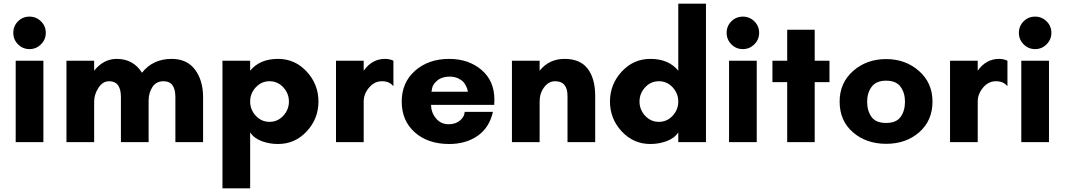

<svg xmlns="http://www.w3.org/2000/svg" viewBox="-20 -770 5767 1040"><path d="M52 -592Q52 -629 77.5 -654.5Q103 -680 140 -680Q176 -680 202 -654.5Q228 -629 228 -592Q228 -556 202 -530Q176 -504 140 -504Q103 -504 77.5 -530Q52 -556 52 -592ZM215 0H65V-441H215Z M785 -224V0H635V-244Q635 -330 571 -330Q536 -330 513 -294Q490 -258 490 -220V0H340V-441H490V-387Q541 -451 612 -451Q702 -451 749 -376Q808 -451 910 -451Q993 -451 1036.5 -392.5Q1080 -334 1080 -244V0H930V-244Q930 -330 866 -330Q826 -330 805.5 -298.5Q785 -267 785 -224Z M1365.5 -297Q1335 -264 1335 -220Q1335 -176 1365.5 -143Q1396 -110 1440 -110Q1484 -110 1514.5 -143Q1545 -176 1545 -220Q1545 -264 1514.5 -297Q1484 -330 1440 -330Q1396 -330 1365.5 -297ZM1335 250H1185V-441H1335V-387Q1387 -451 1486 -451Q1578 -451 1641.5 -382Q1705 -313 1705 -220Q1705 -127 1641.5 -58.5Q1578 10 1486 10Q1439 10 1397.5 -5.5Q1356 -21 1335 -53Z M2049 -330Q2008 -330 1979 -295.5Q1950 -261 1950 -220V0H1800V-441H1950V-387Q1995 -451 2066 -451Q2091 -451 2111 -441V-305H2109Q2088 -330 2049 -330Z M2317 -273H2514Q2514 -276 2513 -281.5Q2512 -287 2505.5 -301.5Q2499 -316 2489.5 -326.5Q2480 -337 2460.5 -346Q2441 -355 2416 -355Q2374 -355 2349.5 -334.5Q2325 -314 2321 -294ZM2658 -230Q2658 -226 2657.5 -216Q2657 -206 2657 -202H2315Q2315 -161 2341.5 -129Q2368 -97 2410 -97Q2448 -97 2472 -117.5Q2496 -138 2497 -164H2650Q2631 -79 2567.5 -34.5Q2504 10 2413 10Q2298 10 2227 -53Q2156 -116 2156 -220Q2156 -323 2228.5 -387Q2301 -451 2413 -451Q2518 -451 2588 -391.5Q2658 -332 2658 -230Z M3204 -250V0H3054V-250Q3054 -330 2987 -330Q2952 -330 2927.5 -297.5Q2903 -265 2903 -220V0H2753V-441H2903V-387Q2954 -451 3038 -451Q3123 -451 3163.5 -397.5Q3204 -344 3204 -250Z M3623.5 -143Q3654 -176 3654 -220Q3654 -264 3623.5 -297Q3593 -330 3549 -330Q3505 -330 3474.5 -297Q3444 -264 3444 -220Q3444 -176 3474.5 -143Q3505 -110 3549 -110Q3593 -110 3623.5 -143ZM3804 -750V0H3654V-53Q3633 -21 3591 -5.5Q3549 10 3503 10Q3411 10 3347.5 -58.5Q3284 -127 3284 -220Q3284 -313 3347.5 -382Q3411 -451 3503 -451Q3602 -451 3654 -387V-750Z M3916 -592Q3916 -629 3941.5 -654.5Q3967 -680 4004 -680Q4040 -680 4066 -654.5Q4092 -629 4092 -592Q4092 -556 4066 -530Q4040 -504 4004 -504Q3967 -504 3941.5 -530Q3916 -556 3916 -592ZM4079 0H3929V-441H4079Z M4393 -325V0H4244V-325H4164V-441H4244V-609H4393V-441H4473V-325Z M4780 -104Q4835 -104 4858.5 -137Q4882 -170 4882 -219Q4882 -267 4858 -300Q4834 -333 4780 -333Q4726 -333 4701.5 -300Q4677 -267 4677 -219Q4677 -170 4700.5 -137Q4724 -104 4780 -104ZM4780 -450Q4885 -450 4958 -385.5Q5031 -321 5031 -220Q5031 -117 4959.5 -54Q4888 9 4780 9Q4672 9 4600 -53.5Q4528 -116 4528 -220Q4528 -321 4601 -385.5Q4674 -450 4780 -450Z M5375 -330Q5334 -330 5305 -295.5Q5276 -261 5276 -220V0H5126V-441H5276V-387Q5321 -451 5392 -451Q5417 -451 5437 -441V-305H5435Q5414 -330 5375 -330Z M5499 -592Q5499 -629 5524.5 -654.5Q5550 -680 5587 -680Q5623 -680 5649 -654.5Q5675 -629 5675 -592Q5675 -556 5649 -530Q5623 -504 5587 -504Q5550 -504 5524.5 -530Q5499 -556 5499 -592ZM5662 0H5512V-441H5662Z"/></svg>

Font: Puffins on Iceburgs(2)
Style: on-Iceburgs-Bold
Weight: 700
Version: Version 1.0